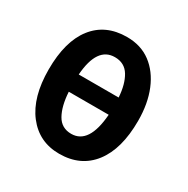

<svg xmlns="http://www.w3.org/2000/svg" viewBox="-134 -671 782 800"><g transform="rotate(30 257.5 -271.5)"><path d="M469 -273Q469 -138 412 -64Q355 10 252 10Q155 10 97 -65Q39 -140 39 -273Q39 -408 95.5 -480.5Q152 -553 255 -553Q322 -553 369.5 -517.5Q417 -482 443 -419Q469 -356 469 -273ZM253 -455Q168 -455 158 -317H350Q346 -379 323 -417Q300 -455 253 -455ZM254 -87Q339 -87 350 -234H158Q162 -167 184.5 -127Q207 -87 254 -87Z"/></g></svg>

Font: Noto Sans Disp Cond SemBd
Style: Regular
Weight: 600
Width: 3
Designer: Monotype Design Team
Foundry: Monotype Imaging Inc.
Version: Version 2.000;GOOG;noto-source:20170915:90ef993387c0; ttfaut